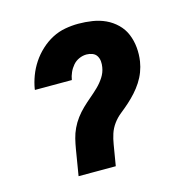

<svg xmlns="http://www.w3.org/2000/svg" viewBox="-84 -608 669 688"><g transform="rotate(-15 250.0 -264.0)"><path d="M125 0 141 -97Q144 -115 148.5 -133.5Q153 -152 161.5 -170Q170 -188 182 -204Q194 -220 208.5 -234Q223 -248 238.5 -261Q254 -274 268.5 -288Q283 -302 294 -319Q305 -336 308 -355Q310 -366 309 -377Q308 -388 302.5 -397Q297 -406 286.5 -410Q276 -414 265 -414Q251 -414 237.5 -408Q224 -402 214.5 -391Q205 -380 199 -366.5Q193 -353 191 -340V-339H54V-342Q58 -366 67 -390Q76 -414 90.5 -436Q105 -458 125 -476.5Q145 -495 168 -507Q191 -519 216 -523.5Q241 -528 265 -528Q291 -528 317 -524Q343 -520 365.5 -509.5Q388 -499 406 -481.5Q424 -464 433.5 -441Q443 -418 445.5 -392Q448 -366 444 -340Q441 -321 434 -302.5Q427 -284 416 -267Q405 -250 391.5 -235Q378 -220 363 -206.5Q348 -193 331.5 -180Q315 -167 303 -150.5Q291 -134 285 -115.5Q279 -97 276 -78L263 0Z"/></g></svg>

Font: Iosevka Curly Heavy
Style: Italic
Weight: 900
Italic angle: -9°
Monospace: yes
Designer: Belleve Invis
Foundry: Belleve Invis
Version: Version 22.1.2; ttfautohint (v1.8.4)